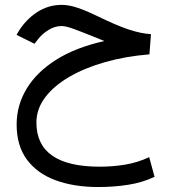

<svg xmlns="http://www.w3.org/2000/svg" viewBox="-20 -437 698 788"><path d="M408.2 -268.6Q398.9 -272.5 391.6 -275.4Q384.3 -278.3 363.8 -286.6Q314.5 -306.6 282.2 -318.4Q250 -330.1 232.9 -330.1Q205.1 -330.1 179 -314Q152.8 -297.9 134.8 -274.4L121.6 -257.3L47.9 -293.9L55.2 -306.6Q85.9 -356.9 132.1 -387Q178.2 -417 233.4 -417Q264.2 -417 301.3 -404.1Q338.4 -391.1 381.3 -370.1Q457 -333 507.3 -316.2Q557.6 -299.3 599.6 -296.9L593.3 -213.9Q495.6 -206.1 411.4 -182.1Q327.1 -158.2 263.7 -121.1Q200.2 -84 164.8 -36.6Q129.4 10.7 129.4 65.9Q129.4 247.1 389.6 247.1Q442.4 247.1 493.2 238.8Q543.9 230.5 592.3 208L614.3 288.6Q565.4 312 506.8 321.3Q448.2 330.6 382.8 330.6Q284.2 330.6 208.7 303Q133.3 275.4 90.8 218.5Q48.3 161.6 48.3 73.7Q48.3 -4.9 89.4 -73Q130.4 -141.1 210.4 -191.7Q290.5 -242.2 408.2 -268.6Z"/></svg>

Font: Vazir
Style: Regular
Weight: 400
Designer: Saber Rastikerdar
Foundry: Saber Rastikerdar
Version: Version 30.0.0